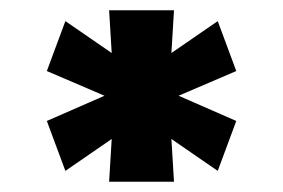

<svg xmlns="http://www.w3.org/2000/svg" viewBox="-20 -803 550 373"><path d="M71 -665 107 -762 197 -700 192 -783H318L313 -700L403 -762L439 -665L327 -617L439 -568L403 -471L313 -533L318 -450H192L197 -533L107 -471L71 -568L183 -617Z"/></svg>

Font: Kreadon
Style: Bold
Weight: 700
Designer: Reiya WATANABE
Foundry: StudioGnu
Version: Version 1.003; ttfautohint (v1.8.4.7-5d5b);gftools[0.9.32]